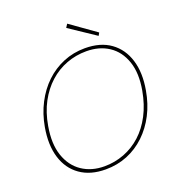

<svg xmlns="http://www.w3.org/2000/svg" viewBox="-157 -1011 1052 1148"><g transform="rotate(-20 369.0 -437.0)"><path d="M320 12Q223 12 158.5 -33.5Q94 -79 69 -160.5Q44 -242 63 -350Q77 -430 111.5 -496.5Q146 -563 196.5 -611Q247 -659 311 -685.5Q375 -712 448 -712Q547 -712 611 -666Q675 -620 700 -538.5Q725 -457 706 -350Q692 -269 658 -203Q624 -137 573 -88.5Q522 -40 458 -14Q394 12 320 12ZM319 -8Q385 -8 445 -31Q505 -54 553.5 -98Q602 -142 636 -207Q670 -272 685 -356Q704 -462 678 -537.5Q652 -613 592.5 -652.5Q533 -692 450 -692Q384 -692 324 -669.5Q264 -647 215 -603Q166 -559 132 -495.5Q98 -432 84 -350Q65 -242 91 -165.5Q117 -89 177 -48.5Q237 -8 319 -8ZM552 -753 386 -864 400 -886 562 -771Z"/></g></svg>

Font: DM Sans 11pt Thin
Style: Italic
Weight: 250
Italic angle: -10°
Version: Version 4.004;gftools[0.9.30]